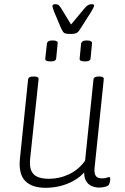

<svg xmlns="http://www.w3.org/2000/svg" viewBox="-20 -890 597 916"><path d="M198 6Q132 6 100 -27Q68 -60 75 -132L114 -511Q115 -518 120.5 -521.5Q126 -525 138 -525H143Q154 -525 159.5 -521.5Q165 -518 164 -511L124 -135Q120 -99 128.5 -77.5Q137 -56 158.5 -46.5Q180 -37 214 -37Q238 -37 262.5 -42.5Q287 -48 310 -59Q333 -70 352.5 -86.5Q372 -103 386 -124L426 -511Q428 -525 450 -525H454Q466 -525 471 -521.5Q476 -518 475 -511L431 -87Q429 -60 438 -49.5Q447 -39 466 -39Q480 -39 488 -42Q496 -45 501 -45Q504 -45 505 -43Q506 -41 506 -37Q506 -34 505.5 -29Q505 -24 503.5 -19Q502 -14 500 -10Q497 -4 488.5 -1Q480 2 470 3.5Q460 5 453 5Q437 5 418.5 -2Q400 -9 389 -29.5Q378 -50 383 -91L400 -92Q381 -61 349.5 -39Q318 -17 278.5 -5.5Q239 6 198 6ZM384 -597Q371 -597 365 -600.5Q359 -604 360 -611L367 -683Q369 -689 375 -693Q381 -697 394 -697Q408 -697 414 -693Q420 -689 419 -683L412 -611Q411 -604 405 -600.5Q399 -597 384 -597ZM221 -597Q207 -597 201 -600.5Q195 -604 196 -611L204 -683Q205 -689 211 -693Q217 -697 231 -697Q245 -697 251 -693Q257 -689 255 -683L248 -611Q247 -604 241 -600.5Q235 -597 221 -597ZM418 -870Q423 -870 426 -868.5Q429 -867 429 -863Q429 -860 425.5 -853Q422 -846 414 -832L364 -754Q358 -744 352.5 -738Q347 -732 338.5 -730Q330 -728 316 -728Q301 -728 293 -730Q285 -732 281 -738Q277 -744 272 -754L239 -832Q235 -843 232.5 -850.5Q230 -858 230 -860Q230 -866 234 -868Q238 -870 244 -870Q255 -870 260 -865.5Q265 -861 272 -850L319 -773L383 -850Q393 -862 400.5 -866Q408 -870 418 -870Z"/></svg>

Font: Asap ExtraLight
Style: Italic
Weight: 250
Italic angle: -6°
Version: Version 3.001